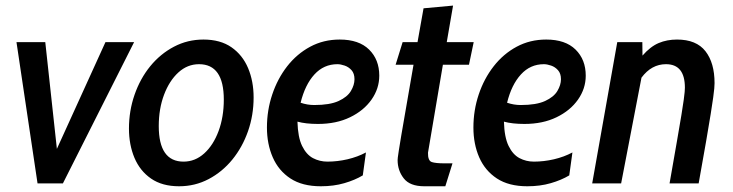

<svg xmlns="http://www.w3.org/2000/svg" viewBox="-20 -640 2558 670"><path d="M111 0 37.5 -493H138L178.5 -120.5L348 -493H448L199.5 0Z M605 10Q546 10 507.2 -16.8Q468.5 -43.5 449.2 -89.2Q430 -135 430 -191.5Q430 -253 449.5 -309.2Q469 -365.5 504.2 -408.8Q539.5 -452 587 -477Q634.5 -502 690 -502Q749 -502 787.8 -475Q826.5 -448 845.8 -402.2Q865 -356.5 865 -300Q865 -238 845.5 -182.2Q826 -126.5 790.8 -83.2Q755.5 -40 708 -15Q660.5 10 605 10ZM620.5 -76Q661 -76 692.8 -104.8Q724.5 -133.5 742.8 -182.8Q761 -232 761 -292.5Q761 -416 674.5 -416Q634 -416 602.5 -387.2Q571 -358.5 552.5 -309.5Q534 -260.5 534 -200Q534 -76 620.5 -76Z M1246 -28Q1218.5 -11.5 1181.5 -0.8Q1144.5 10 1099.5 10Q1035 10 993.5 -17.2Q952 -44.5 931.8 -91Q911.5 -137.5 911.5 -195Q911.5 -255 930 -310.2Q948.5 -365.5 982.2 -408.8Q1016 -452 1062.5 -477Q1109 -502 1165.5 -502Q1232.5 -502 1268 -467Q1303.5 -432 1303.5 -376Q1303.5 -331 1276.5 -292.5Q1249.5 -254 1201.5 -230.8Q1153.5 -207.5 1089.5 -207.5Q1047 -207.5 1018 -215.5Q1019.5 -161 1034.2 -130.8Q1049 -100.5 1072.2 -88.2Q1095.5 -76 1122.5 -76Q1157.5 -76 1192.8 -84.2Q1228 -92.5 1257 -108ZM1157.5 -416Q1110 -416 1077.2 -380.2Q1044.5 -344.5 1029 -281.5Q1052.5 -273.5 1076.5 -273.5Q1131 -273.5 1161.5 -287.5Q1192 -301.5 1204.5 -322.5Q1217 -343.5 1217 -363.5Q1217 -383.5 1206.8 -395Q1196.5 -406.5 1182.5 -411.2Q1168.5 -416 1157.5 -416Z M1460.5 10Q1410.5 10 1389 -17.5Q1367.5 -45 1367.5 -81.5Q1367.5 -84.5 1368.2 -90.5Q1369 -96.5 1371.5 -113.5Q1374 -130.5 1380 -165.8Q1386 -201 1396.5 -261.2Q1407 -321.5 1423 -414H1360.5L1385 -493H1437Q1446.5 -547 1458 -611L1561 -620.5L1539 -493H1633L1616.5 -414H1525.5L1473.5 -107Q1473 -79 1486.8 -74.5Q1500.5 -70 1531 -70H1559L1534 10Z M1966.5 -28Q1939 -11.5 1902 -0.8Q1865 10 1820 10Q1755.5 10 1714 -17.2Q1672.5 -44.5 1652.2 -91Q1632 -137.5 1632 -195Q1632 -255 1650.5 -310.2Q1669 -365.5 1702.8 -408.8Q1736.5 -452 1783 -477Q1829.5 -502 1886 -502Q1953 -502 1988.5 -467Q2024 -432 2024 -376Q2024 -331 1997 -292.5Q1970 -254 1922 -230.8Q1874 -207.5 1810 -207.5Q1767.5 -207.5 1738.5 -215.5Q1740 -161 1754.8 -130.8Q1769.5 -100.5 1792.8 -88.2Q1816 -76 1843 -76Q1878 -76 1913.2 -84.2Q1948.5 -92.5 1977.5 -108ZM1878 -416Q1830.5 -416 1797.8 -380.2Q1765 -344.5 1749.5 -281.5Q1773 -273.5 1797 -273.5Q1851.5 -273.5 1882 -287.5Q1912.5 -301.5 1925 -322.5Q1937.5 -343.5 1937.5 -363.5Q1937.5 -383.5 1927.2 -395Q1917 -406.5 1903 -411.2Q1889 -416 1878 -416Z M2046.5 0 2134 -493H2221.5L2222 -446Q2249.5 -477.5 2278.5 -489.8Q2307.5 -502 2342.5 -502Q2410 -502 2441.8 -461.2Q2473.5 -420.5 2473.5 -350Q2473.5 -342 2472.5 -331.2Q2471.5 -320.5 2468.8 -300Q2466 -279.5 2460.2 -243.2Q2454.5 -207 2444.2 -147.8Q2434 -88.5 2418 0H2316.5Q2332 -88 2342 -145.8Q2352 -203.5 2357.8 -238.5Q2363.5 -273.5 2366 -292Q2368.5 -310.5 2369.2 -319.2Q2370 -328 2370 -334Q2370 -416 2304 -416Q2253.5 -416 2218.5 -369L2147.5 0Z"/></svg>

Font: Cabin Condensed Medium
Style: Italic
Weight: 500
Width: 3
Italic angle: -10°
Designer: Pablo Impallari
Foundry: Pablo Impallari. http://www.impallari.com Igino Marini. http://www.ikern.com
Version: Version 3.001; ttfautohint (v1.8.3)